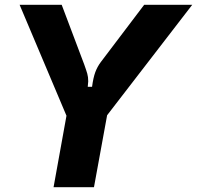

<svg xmlns="http://www.w3.org/2000/svg" viewBox="-20 -783 824 803"><path d="M204 0 258 -299 62 -763H238L332 -514Q341 -489 345 -475Q349 -461 349 -443Q349 -436 347 -420H365Q370 -458 378.5 -481Q387 -504 402 -524L583 -763H784L428 -301L373 0Z"/></svg>

Font: Open Sauce Sans ExBold Italic
Style: Regular
Weight: 800
Italic angle: -10°
Designer: Alfredo Marco Pradil
Foundry: Creative Sauce Fz LLC
Version: Version 1.477